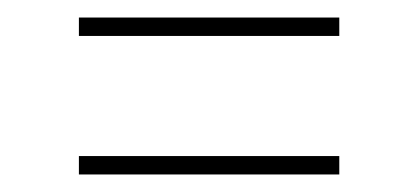

<svg xmlns="http://www.w3.org/2000/svg" viewBox="-20 -440 477 219"><path d="M70 -399V-420H367V-399ZM70 -241V-262H367V-241Z"/></svg>

Font: Fira Sans Condensed Thin
Style: Regular
Weight: 250
Width: 3
Designer: Carrois Corporate & Edenspiekermann AG
Foundry: Carrois Corporate GbR & Edenspiekermann AG
Version: Version 4.203